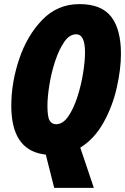

<svg xmlns="http://www.w3.org/2000/svg" viewBox="-20 -745 609 935"><path d="M244 170H437L371 -26Q440 -69 484 -148Q528 -227 548.5 -317.5Q569 -408 569 -483Q569 -602 521.5 -663.5Q474 -725 367 -725Q260 -725 186 -648.5Q112 -572 73.5 -457.5Q35 -343 35 -230Q35 -19 189 6Q199 8 203 8ZM253 -140Q233 -140 222 -157.5Q211 -175 211 -229Q211 -272 220.5 -331.5Q230 -391 248.5 -447Q267 -503 292.5 -540.5Q318 -578 351 -578Q394 -578 394 -490Q394 -447 384.5 -388Q375 -329 356.5 -272Q338 -215 312 -177.5Q286 -140 253 -140Z"/></svg>

Font: Noto Sans Display Condensed Black
Style: Italic
Weight: 900
Width: 3
Italic angle: -192°
Designer: Monotype Design Team
Foundry: Monotype Imaging Inc.
Version: Version 1.900